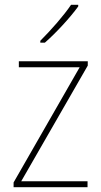

<svg xmlns="http://www.w3.org/2000/svg" viewBox="-20 -785 423 805"><path d="M308 -758V-765H278C247 -719 194 -659 149 -614V-606H168C215 -647 274 -711 308 -758ZM347 0V-25H69L348 -510V-528H59V-503H314L37 -20V0Z"/></svg>

Font: Noto Sans Lao SemiCondensed Thin
Style: Regular
Weight: 100
Width: 4
Designer: Monotype Design Team
Foundry: Monotype Imaging Inc.
Version: Version 2.003